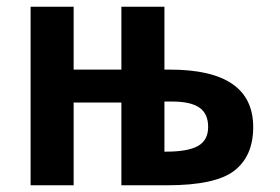

<svg xmlns="http://www.w3.org/2000/svg" viewBox="-20 -551 832 571"><path d="M71 0V-531H199V-344H341V-531H469V-344H485Q733 -344 733 -173Q733 -87 677 -43.5Q621 0 477 0H341V-246H199V0ZM469 -100H474Q539 -100 569 -117Q599 -134 599 -173.5Q599 -213 573 -231Q547 -249 492 -249H469Z"/></svg>

Font: Fix15 Mono
Style: Bold
Weight: 700
Designer: Carrois Corporate & Edenspiekermann AG
Foundry: Carrois Corporate GbR & Edenspiekermann AG
Version: Version 3.206